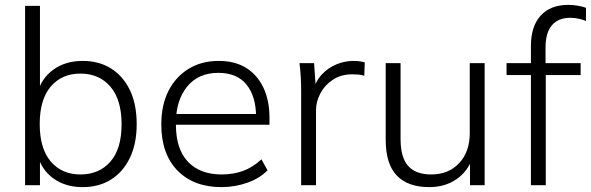

<svg xmlns="http://www.w3.org/2000/svg" viewBox="-20 -760 2425 788"><path d="M319 8Q249 8 199.5 -27.5Q150 -63 133 -126H144V0H83V-736H144V-377H133Q150 -439 199.5 -474.5Q249 -510 319 -510Q387 -510 436.5 -478.5Q486 -447 513.5 -389.5Q541 -332 541 -250Q541 -170 513 -112Q485 -54 435.5 -23Q386 8 319 8ZM310 -44Q387 -44 433 -96.5Q479 -149 479 -250Q479 -351 433 -404.5Q387 -458 310 -458Q234 -458 188.5 -405Q143 -352 143 -251Q143 -150 188.5 -97Q234 -44 310 -44Z M889 8Q775 8 708.5 -60Q642 -128 642 -249Q642 -329 671.5 -387Q701 -445 754 -477.5Q807 -510 877 -510Q944 -510 990 -481.5Q1036 -453 1061 -400.5Q1086 -348 1086 -276V-248H686V-292H1048L1031 -279Q1031 -364 992 -412.5Q953 -461 876 -461Q794 -461 748 -404.5Q702 -348 702 -255V-248Q702 -148 751.5 -96Q801 -44 890 -44Q936 -44 976 -58Q1016 -72 1053 -106L1078 -61Q1046 -28 995 -10Q944 8 889 8Z M1216 0V-384Q1216 -413 1214.5 -442.5Q1213 -472 1209 -501H1269L1277 -386L1265 -385Q1275 -427 1301 -454.5Q1327 -482 1361 -496Q1395 -510 1431 -510Q1444 -510 1455.5 -508.5Q1467 -507 1477 -504L1475 -449Q1463 -453 1451 -454Q1439 -455 1425 -455Q1380 -455 1346.5 -433Q1313 -411 1295 -377Q1277 -343 1277 -308V0Z M1742 8Q1654 8 1608.5 -39.5Q1563 -87 1563 -186V-501H1624V-190Q1624 -114 1655 -79Q1686 -44 1750 -44Q1821 -44 1864.5 -90.5Q1908 -137 1908 -214V-501H1969V0H1909V-118H1922Q1901 -57 1853.5 -24.5Q1806 8 1742 8Z M2159 0V-452H2059V-501H2174L2159 -485V-572Q2159 -652 2199 -696Q2239 -740 2313 -740Q2332 -740 2352 -736.5Q2372 -733 2385 -728V-674Q2373 -679 2356 -683Q2339 -687 2320 -687Q2287 -687 2264.5 -673Q2242 -659 2230.5 -632.5Q2219 -606 2219 -565V-485L2209 -501H2363V-452H2220V0Z"/></svg>

Font: Mulish ExtraLight Light
Style: Regular
Weight: 300
Version: Version 3.603